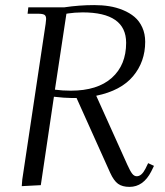

<svg xmlns="http://www.w3.org/2000/svg" viewBox="-20 -731 650 758"><path d="M65.9 3.9 67.9 -22 160.2 -637.2Q162.1 -650.9 162.1 -655.8Q162.1 -668.5 155.3 -672.6Q148.4 -676.8 129.9 -676.8H88.9L91.8 -702.1H233.9Q293 -710.9 352.1 -710.9Q383.3 -710.9 411.1 -706.5Q439 -702.1 465.6 -691.2Q492.2 -680.2 511.2 -664.1Q530.3 -647.9 541.7 -622.8Q553.2 -597.7 553.2 -565.9Q553.2 -487.3 505.4 -430.2Q457.5 -373 359.9 -353L482.9 -80.1Q494.1 -55.2 502 -45.2Q509.8 -35.2 520 -35.2Q539.1 -35.2 554.2 -64.9L564.9 -86.9L587.9 -76.2L577.1 -54.2Q545.9 6.8 491.2 6.8Q462.9 6.8 446 -5.4Q429.2 -17.6 415 -48.8L282.2 -344.2H259.8Q235.8 -344.2 192.9 -349.1L141.1 0ZM196.8 -377Q226.1 -373 259.8 -373Q364.7 -373 421.4 -423.6Q478 -474.1 478 -562Q478 -682.1 306.2 -682.1Q291.5 -682.1 275.4 -680.9Q259.3 -679.7 251 -678.2L242.2 -676.8Z"/></svg>

Font: Dihjauti
Style: Italic
Weight: 400
Italic angle: -9°
Designer: T. Christopher White
Version: Version 3.0.0